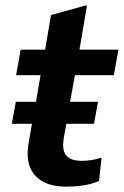

<svg xmlns="http://www.w3.org/2000/svg" viewBox="-20 -685 461 715"><path d="M259 -405 241 -306H345L330 -224H227L217 -169Q215 -151 215 -145Q215 -86 283 -86Q322 -86 358 -98L349 -11Q301 10 226 10Q158 10 120.5 -22Q83 -54 83 -113Q83 -130 86 -149L99 -224H24L39 -306H114L131 -405H40L57 -500H148L170 -629L300 -665H304L276 -500H421L404 -405Z"/></svg>

Font: Sarabun
Style: Bold Italic
Weight: 700
Italic angle: -10°
Designer: Suppakit Chalermlarp | Katatrad Co.,Ltd.
Foundry: Cadson Demak Co.,Ltd.
Version: Version 1.000; ttfautohint (v1.6)